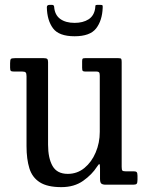

<svg xmlns="http://www.w3.org/2000/svg" viewBox="-20 -759 608 789"><path d="M89 -158.5V-445.5Q89 -457.5 85.5 -461.2Q82 -465 71.5 -465H37.5Q27.5 -465 24.5 -467.8Q21.5 -470.5 21.5 -481V-499.5Q21.5 -513.5 24.8 -516.8Q28 -520 41.5 -520H160Q170.5 -520 174 -516.8Q177.5 -513.5 177.5 -504V-164.5Q177.5 -109 196 -76.8Q214.5 -44.5 258.5 -44.5Q297.5 -44.5 327 -68.8Q356.5 -93 373.2 -132.5Q390 -172 390 -217V-448Q390 -458.5 387 -461.8Q384 -465 377 -465H330.5Q323 -465 320.2 -467.5Q317.5 -470 317.5 -480.5V-507Q317.5 -515.5 319.5 -517.8Q321.5 -520 329.5 -520H466Q476 -520 478 -517.2Q480 -514.5 480 -504V-73.5Q480 -61.5 482.8 -58.2Q485.5 -55 496 -55H529.5Q538 -55 541.5 -51.8Q545 -48.5 545 -37V-20.5Q545 -8 541.8 -4Q538.5 0 527.5 0H415.5Q402 0 396.5 -4.5Q391 -9 391 -24.5V-66.5Q391 -81.5 389 -84.2Q387 -87 379 -74.5Q358 -41.5 321.5 -15.8Q285 10 232 10Q175 10 143.8 -9.8Q112.5 -29.5 100.8 -67.2Q89 -105 89 -158.5ZM286.5 -610Q222 -610 197.8 -642.8Q173.5 -675.5 172.5 -729.5Q172.5 -739 184 -739H193.5Q202 -739 202.5 -731Q205 -697.5 227.5 -681.2Q250 -665 286.5 -665Q321 -665 343.8 -679.5Q366.5 -694 371 -724.5Q372 -731.5 372 -735.2Q372 -739 381 -739H392Q400 -739 401.2 -736.8Q402.5 -734.5 402 -727Q400 -674.5 375 -642.2Q350 -610 286.5 -610Z"/></svg>

Font: Besley* Narrow
Style: Regular
Weight: 400
Width: 4
Designer: Owen Earl
Foundry: indestructible type*
Version: Version 3.000; ttfautohint (v1.8.3)